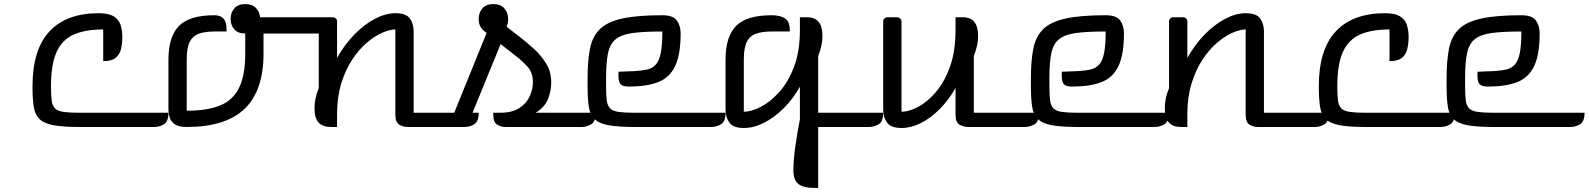

<svg xmlns="http://www.w3.org/2000/svg" viewBox="-20 -625 7819 945"><path d="M582 -443Q582 -409 575 -382Q568 -355 548 -339.5Q528 -324 488 -324V-480Q399 -480 342 -454.5Q285 -429 258 -368Q231 -307 231 -200Q231 -156 234.5 -130Q238 -104 251.5 -91Q265 -78 294 -74Q323 -70 373 -70H809Q809 -27 787 -13.5Q765 0 739 0H373Q291 0 244 -8.5Q197 -17 174.5 -39Q152 -61 146 -100Q140 -139 140 -200Q140 -381 223.5 -470.5Q307 -560 466 -560Q514 -560 539 -545Q564 -530 573 -503.5Q582 -477 582 -443Z M1115 -532Q1115 -562 1133 -583.5Q1151 -605 1187 -605Q1221 -605 1239.5 -586Q1258 -567 1260 -540H1618Q1618 -497 1596 -478.5Q1574 -460 1548 -460H1277V-360Q1277 -179 1184 -89.5Q1091 0 899 0Q862 0 842.5 -12Q823 -24 816 -44.5Q809 -65 809 -90V-331Q809 -444 860.5 -497Q912 -550 1036 -550Q1064 -550 1079.5 -534Q1095 -518 1095 -480V-470H1036Q989 -470 958.5 -459Q928 -448 913.5 -418.5Q899 -389 899 -331V-80Q999 -80 1062.5 -105.5Q1126 -131 1156.5 -192.5Q1187 -254 1187 -360V-460Q1151 -460 1133 -481Q1115 -502 1115 -532Z M1639 0H1609Q1568 0 1548 -22Q1528 -44 1528 -91Q1528 -118 1533.5 -143Q1539 -168 1549 -191V-520Q1549 -528 1555 -534Q1561 -540 1569 -540H1619Q1627 -540 1633 -534Q1639 -528 1639 -520V-340Q1676 -406 1724.5 -455.5Q1773 -505 1825.5 -532.5Q1878 -560 1926 -560Q1979 -560 1997.5 -534Q2016 -508 2016 -470V-70H2336Q2336 -27 2314 -13.5Q2292 0 2266 0H1986Q1964 0 1945 -11.5Q1926 -23 1926 -60V-480Q1898 -480 1860.5 -463.5Q1823 -447 1784 -413.5Q1745 -380 1712.5 -330Q1680 -280 1659.5 -213.5Q1639 -147 1639 -63Z M2336 -532Q2336 -562 2354 -583.5Q2372 -605 2408 -605Q2444 -605 2462.5 -583.5Q2481 -562 2481 -532Q2481 -519 2478.5 -509.5Q2476 -500 2474 -493L2537 -444Q2571 -418 2607 -385.5Q2643 -353 2668 -312.5Q2693 -272 2693 -219Q2693 -177 2677 -137Q2661 -97 2616 -70H2912Q2912 -27 2890 -13.5Q2868 0 2842 0H2468Q2446 0 2427 -11.5Q2408 -23 2408 -60V-70H2441Q2502 -70 2537.5 -94Q2573 -118 2588 -153Q2603 -188 2603 -219Q2603 -267 2577 -296Q2551 -325 2516 -352L2444 -408L2282 -12Q2277 0 2265 0H2209Q2195 0 2195 -13Q2195 -20 2199 -29L2375 -463L2359 -476Q2336 -496 2336 -532Z M2963 -240V-200Q2963 -156 2966.5 -130Q2970 -104 2983.5 -91Q2997 -78 3026 -74Q3055 -70 3105 -70H3551Q3551 -27 3529 -13.5Q3507 0 3481 0H3105Q3023 0 2976 -8.5Q2929 -17 2906.5 -39Q2884 -61 2878 -100Q2872 -139 2872 -200V-241Q2872 -327 2884 -386.5Q2896 -446 2933 -482Q2970 -518 3043.5 -534Q3117 -550 3240 -550Q3293 -550 3311.5 -524Q3330 -498 3330 -461Q3330 -358 3303.5 -301Q3277 -244 3221 -221.5Q3165 -199 3074 -199Q3047 -199 3035.5 -209.5Q3024 -220 3024 -251V-272L3103 -275Q3140 -277 3166 -283Q3192 -289 3208.5 -308Q3225 -327 3232.5 -365.5Q3240 -404 3240 -470Q3149 -470 3094 -462.5Q3039 -455 3010.5 -432Q2982 -409 2972.5 -363Q2963 -317 2963 -240Z M3641 -331V-75Q3677 -75 3723.5 -98.5Q3770 -122 3814.5 -171Q3859 -220 3888 -296Q3917 -372 3917 -477V-540H3953Q4028 -540 4028 -449Q4028 -422 4022 -397Q4016 -372 4007 -349V-70H4327Q4327 -27 4305 -13.5Q4283 0 4257 0H4007V300H3990Q3935 300 3910 281Q3885 262 3885 215Q3885 162 3894.5 95.5Q3904 29 3917 -38V-198Q3882 -136 3835.5 -90.5Q3789 -45 3739 -20Q3689 5 3641 5Q3589 5 3570 -21.5Q3551 -48 3551 -85V-331Q3551 -444 3602.5 -497Q3654 -550 3778 -550Q3821 -550 3844 -534Q3867 -518 3867 -480V-470H3778Q3731 -470 3700.5 -459Q3670 -448 3655.5 -418.5Q3641 -389 3641 -331Z M4417 -520V-75Q4453 -75 4498 -98.5Q4543 -122 4585.5 -171Q4628 -220 4655.5 -296Q4683 -372 4683 -477V-540H4719Q4794 -540 4794 -449Q4794 -422 4788 -397Q4782 -372 4773 -349V-70H5094Q5094 -27 5072 -13.5Q5050 0 5024 0H4744Q4722 0 4702.5 -11.5Q4683 -23 4683 -60V-192Q4649 -132 4604.5 -87.5Q4560 -43 4512 -19Q4464 5 4417 5Q4365 5 4346 -21.5Q4327 -48 4327 -85V-520Q4327 -528 4333 -534Q4339 -540 4347 -540H4396Q4404 -540 4410.5 -534Q4417 -528 4417 -520Z M5145 -240V-200Q5145 -156 5148.5 -130Q5152 -104 5165.5 -91Q5179 -78 5208 -74Q5237 -70 5287 -70H5733Q5733 -27 5711 -13.5Q5689 0 5663 0H5287Q5205 0 5158 -8.5Q5111 -17 5088.5 -39Q5066 -61 5060 -100Q5054 -139 5054 -200V-241Q5054 -327 5066 -386.5Q5078 -446 5115 -482Q5152 -518 5225.5 -534Q5299 -550 5422 -550Q5475 -550 5493.5 -524Q5512 -498 5512 -461Q5512 -358 5485.5 -301Q5459 -244 5403 -221.5Q5347 -199 5256 -199Q5229 -199 5217.5 -209.5Q5206 -220 5206 -251V-272L5285 -275Q5322 -277 5348 -283Q5374 -289 5390.5 -308Q5407 -327 5414.5 -365.5Q5422 -404 5422 -470Q5331 -470 5276 -462.5Q5221 -455 5192.5 -432Q5164 -409 5154.5 -363Q5145 -317 5145 -240Z M5824 0H5794Q5753 0 5733 -22Q5713 -44 5713 -91Q5713 -118 5718.5 -143Q5724 -168 5734 -191V-520Q5734 -528 5740 -534Q5746 -540 5754 -540H5804Q5812 -540 5818 -534Q5824 -528 5824 -520V-340Q5861 -406 5909.5 -455.5Q5958 -505 6010.5 -532.5Q6063 -560 6111 -560Q6164 -560 6182.5 -534Q6201 -508 6201 -470V-70H6521Q6521 -27 6499 -13.5Q6477 0 6451 0H6171Q6149 0 6130 -11.5Q6111 -23 6111 -60V-480Q6083 -480 6045.5 -463.5Q6008 -447 5969 -413.5Q5930 -380 5897.5 -330Q5865 -280 5844.5 -213.5Q5824 -147 5824 -63Z M6913 -443Q6913 -409 6906 -382Q6899 -355 6879 -339.5Q6859 -324 6819 -324V-480Q6730 -480 6673 -454.5Q6616 -429 6589 -368Q6562 -307 6562 -200Q6562 -156 6565.5 -130Q6569 -104 6582.5 -91Q6596 -78 6625 -74Q6654 -70 6704 -70H7140Q7140 -27 7118 -13.5Q7096 0 7070 0H6704Q6622 0 6575 -8.5Q6528 -17 6505.5 -39Q6483 -61 6477 -100Q6471 -139 6471 -200Q6471 -381 6554.5 -470.5Q6638 -560 6797 -560Q6845 -560 6870 -545Q6895 -530 6904 -503.5Q6913 -477 6913 -443Z M7191 -240V-200Q7191 -156 7194.5 -130Q7198 -104 7211.5 -91Q7225 -78 7254 -74Q7283 -70 7333 -70H7779Q7779 -27 7757 -13.5Q7735 0 7709 0H7333Q7251 0 7204 -8.5Q7157 -17 7134.5 -39Q7112 -61 7106 -100Q7100 -139 7100 -200V-241Q7100 -327 7112 -386.5Q7124 -446 7161 -482Q7198 -518 7271.5 -534Q7345 -550 7468 -550Q7521 -550 7539.5 -524Q7558 -498 7558 -461Q7558 -358 7531.5 -301Q7505 -244 7449 -221.5Q7393 -199 7302 -199Q7275 -199 7263.5 -209.5Q7252 -220 7252 -251V-272L7331 -275Q7368 -277 7394 -283Q7420 -289 7436.5 -308Q7453 -327 7460.5 -365.5Q7468 -404 7468 -470Q7377 -470 7322 -462.5Q7267 -455 7238.5 -432Q7210 -409 7200.5 -363Q7191 -317 7191 -240Z"/></svg>

Font: Warnes
Style: Regular
Weight: 400
Designer: Eduardo Rodriguez Tunni
Foundry: Eduardo Rodriguez Tunni
Version: Version 1.002; ttfautohint (v1.8.4.7-5d5b);gftools[0.9.23]